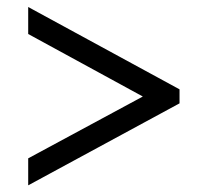

<svg xmlns="http://www.w3.org/2000/svg" viewBox="-20 -638 605 559"><path d="M62.1 -98.4V-177L395.8 -357L62.1 -539V-617.6L502.7 -377.9V-337.1Z"/></svg>

Font: Noto Serif Khmer
Style: Regular
Weight: 400
Designer: Danh Hong and the Monotype Design Team
Foundry: Monotype Imaging Inc.
Version: Version 2.003